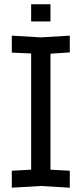

<svg xmlns="http://www.w3.org/2000/svg" viewBox="-20 -870 380 894"><path d="M35 4V-75L125 -80V-621L35 -625V-704L170 -696L305 -704V-626L215 -620V-80L305 -75V4L170 -4ZM125 -770V-850H215V-770Z"/></svg>

Font: Tektur SemiCondensed
Style: Regular
Weight: 400
Width: 4
Designer: Adam Jagosz
Foundry: Adam Jagosz
Version: Version 1.005;gftools[0.9.30]